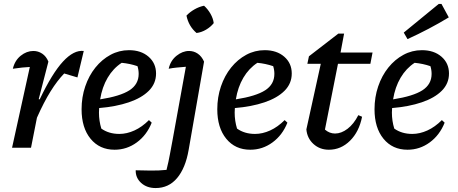

<svg xmlns="http://www.w3.org/2000/svg" viewBox="-20 -748 2318 972"><path d="M41 0 131 -409Q112 -408 92 -406Q72 -404 45 -400Q55 -442 85 -466Q115 -490 149 -490Q173 -490 193.5 -476.5Q214 -463 225 -436L176 -246L181 -245Q244 -377 299 -436.5Q354 -496 404 -490L372 -356L305 -376Q270 -340 236 -285.5Q202 -231 167 -152L137 0Z M560 10Q484 10 438.5 -45.5Q393 -101 393 -195Q393 -256 411.5 -310.5Q430 -365 463 -406Q496 -447 539.5 -470.5Q583 -494 633 -494Q694 -494 732 -461Q770 -428 770 -376Q770 -325 733.5 -288.5Q697 -252 632 -230Q567 -208 482 -201Q481 -190 481 -178Q481 -136 493 -97Q531 -70 584 -70Q622 -70 660.5 -87.5Q699 -105 734 -140L748 -127Q723 -64 672.5 -27Q622 10 560 10ZM682 -374Q682 -394 676 -413Q638 -426 596 -430Q553 -402 525 -354.5Q497 -307 487 -245Q589 -261 635.5 -291Q682 -321 682 -374Z M1013 -436 935 11Q919 103 876.5 153.5Q834 204 768 204Q723 204 694.5 178Q666 152 667 114Q701 115 743 115.5Q785 116 823 112Q834 68 840 34Q846 0 854 -41L921 -410Q897 -408 875.5 -406Q854 -404 834 -400Q843 -441 873.5 -465.5Q904 -490 937 -490Q961 -490 981 -476.5Q1001 -463 1013 -436ZM1013 -719Q1032 -702 1045.5 -678.5Q1059 -655 1062 -631Q1047 -612 1023.5 -598Q1000 -584 975 -581Q935 -615 924 -669Q941 -687 964.5 -700.5Q988 -714 1013 -719Z M1247 10Q1171 10 1125.5 -45.5Q1080 -101 1080 -195Q1080 -256 1098.5 -310.5Q1117 -365 1150 -406Q1183 -447 1226.5 -470.5Q1270 -494 1320 -494Q1381 -494 1419 -461Q1457 -428 1457 -376Q1457 -325 1420.5 -288.5Q1384 -252 1319 -230Q1254 -208 1169 -201Q1168 -190 1168 -178Q1168 -136 1180 -97Q1218 -70 1271 -70Q1309 -70 1347.5 -87.5Q1386 -105 1421 -140L1435 -127Q1410 -64 1359.5 -27Q1309 10 1247 10ZM1369 -374Q1369 -394 1363 -413Q1325 -426 1283 -430Q1240 -402 1212 -354.5Q1184 -307 1174 -245Q1276 -261 1322.5 -291Q1369 -321 1369 -374Z M1645 10Q1599 10 1567 -19Q1535 -48 1531 -93L1604 -425H1536L1544 -463L1693 -578H1722L1704 -482H1866L1855 -425H1691L1625 -92Q1648 -72 1676 -72Q1708 -72 1739.5 -96Q1771 -120 1794 -165L1813 -157Q1798 -81 1752 -35.5Q1706 10 1645 10Z M2043 10Q1967 10 1921.5 -45.5Q1876 -101 1876 -195Q1876 -256 1894.5 -310.5Q1913 -365 1946 -406Q1979 -447 2022.5 -470.5Q2066 -494 2116 -494Q2177 -494 2215 -461Q2253 -428 2253 -376Q2253 -325 2216.5 -288.5Q2180 -252 2115 -230Q2050 -208 1965 -201Q1964 -190 1964 -178Q1964 -136 1976 -97Q2014 -70 2067 -70Q2105 -70 2143.5 -87.5Q2182 -105 2217 -140L2231 -127Q2206 -64 2155.5 -27Q2105 10 2043 10ZM2165 -374Q2165 -394 2159 -413Q2121 -426 2079 -430Q2036 -402 2008 -354.5Q1980 -307 1970 -245Q2072 -261 2118.5 -291Q2165 -321 2165 -374ZM2043 -550 2024 -583 2201 -728H2215L2252 -660Q2151 -599 2043 -550Z"/></svg>

Font: Piazzolla Medium
Style: Italic
Weight: 500
Italic angle: -11.3°
Designer: Juan Pablo del Peral
Foundry: Huerta Tipografica
Version: Version 1.330